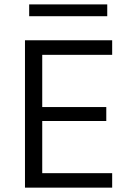

<svg xmlns="http://www.w3.org/2000/svg" viewBox="-20 -861 567 881"><path d="M472.1 -840.8H113.9V-786.6H472.1ZM494.7 -66.4H173.8V-305.8H467.7V-369.8H173.8V-609.4H494.7V-676.2H94.6V0H494.7Z"/></svg>

Font: Estedad VF
Style: Regular
Weight: 100
Designer: Amin Abedi
Version: Version 7.3